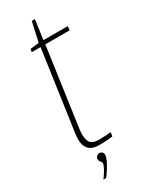

<svg xmlns="http://www.w3.org/2000/svg" viewBox="-192 -628 623 800"><g transform="rotate(-30 120.0 -228.0)"><path d="M107 0Q86 0 72.5 -6Q59 -12 51.5 -23.5Q44 -35 42 -51.5Q40 -68 43 -90L98 -476H56L58 -490L100 -495L121 -589H136L123 -495H240L238 -476H121L67 -94Q63 -61 72 -40.5Q81 -20 118 -20Q132 -20 148 -21Q164 -22 174 -23L171 -4Q164 -3 154 -2Q144 -1 132 -0.5Q120 0 107 0ZM49 133Q65 111 73 95.5Q81 80 81 73Q81 68 78.5 65Q76 62 73 58Q70 54 70 47Q70 41 75.5 35Q81 29 89 29Q97 29 102 34Q107 39 107 47Q107 57 100 72Q93 87 83 103Q73 119 62 133Z"/></g></svg>

Font: Alumni Sans SC Thin
Style: Italic
Weight: 100
Italic angle: -8°
Designer: Robert E. Leuschke
Foundry: Robert E. Leuschke
Version: Version 1.016